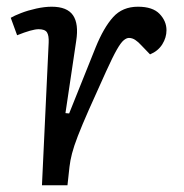

<svg xmlns="http://www.w3.org/2000/svg" viewBox="-20 -552 549 572"><path d="M125 -425Q126 -446 120 -455.5Q114 -465 95 -465Q76 -465 31 -447L12 -499Q22 -505 42.5 -513Q63 -521 88 -526.5Q113 -532 134 -532Q180 -532 197.5 -506.5Q215 -481 207 -430L175 -215L186 -214L265 -411Q289 -470 317 -501Q345 -532 391 -532Q435 -532 455.5 -510.5Q476 -489 476 -462Q476 -440 463.5 -420Q451 -400 427 -390L401 -417Q392 -427 383 -433Q374 -439 364 -439Q357 -439 348.5 -432Q340 -425 328 -404Q316 -383 296 -339Q265 -271 244.5 -224.5Q224 -178 212 -147Q200 -116 194.5 -94.5Q189 -73 187 -55L181 0H105Z"/></svg>

Font: Literata 7pt
Style: Italic
Weight: 400
Italic angle: -2°
Designer: Latin by Veronika Burian and Jose Scaglione. Greek by Irene Vlachou. Cyrillic by Vera Evstafieva
Foundry: TypeTogether
Version: Version 3.002